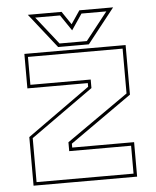

<svg xmlns="http://www.w3.org/2000/svg" viewBox="-51 -742 637 785"><g transform="rotate(-5 267.5 -349.0)"><path d="M68.5 -13.5H466.5V-128H212.5V-164.5L466.5 -342.5V-526.5H78V-412H325.5V-377L68.5 -194ZM55 0V-199.5L312.5 -383.5V-398.5H64.5V-540H480V-336.5L226 -157.5V-141.5H480V0ZM204.5 -556 92.5 -698H231L267.5 -644L304 -698H442.5L330.5 -556ZM211.5 -570H323.5L413.5 -684H311.5L267.5 -619L223.5 -684H121.5Z"/></g></svg>

Font: Tourney Thin
Style: Regular
Weight: 100
Designer: Tyler Finck
Foundry: Etcetera Type Co
Version: Version 1.015